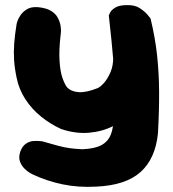

<svg xmlns="http://www.w3.org/2000/svg" viewBox="-20 -516 674 750"><path d="M356 213Q286 217 224 204Q162 191 107 165Q107 165 97 159.5Q87 154 75.5 142.5Q64 131 58 115Q52 99 59 77Q67 55 81 45.5Q95 36 109.5 35Q124 34 134.5 35Q145 36 145 36Q180 46 205.5 53Q231 60 254 63Q277 66 302 67Q349 65 375 51.5Q401 38 412.5 10.5Q424 -17 423 -58Q427 -126 427 -176.5Q427 -227 423.5 -270Q420 -313 415.5 -357.5Q411 -402 405 -456Q405 -456 410 -466.5Q415 -477 430.5 -486.5Q446 -496 476 -496Q507 -497 527 -483.5Q547 -470 557.5 -457Q568 -444 568 -444Q586 -370 593.5 -301Q601 -232 601.5 -158.5Q602 -85 597 5Q587 104 529 156Q471 208 356 213ZM219 -12Q177 -31 140.5 -60.5Q104 -90 79 -128.5Q54 -167 45 -212Q37 -250 35 -281.5Q33 -313 35.5 -346.5Q38 -380 45 -423Q45 -423 48 -433Q51 -443 60 -456.5Q69 -470 85.5 -480Q102 -490 128 -488Q160 -485 178.5 -474Q197 -463 205.5 -447Q214 -431 216.5 -416Q219 -401 218 -391Q217 -381 217 -381Q210 -322 212.5 -279.5Q215 -237 224 -211.5Q233 -186 242 -175Q258 -158 287.5 -156Q317 -154 362 -172Q373 -177 387 -193Q401 -209 412 -235Q423 -261 422 -294L549 -325Q563 -244 548 -183Q533 -122 495 -78Q466 -46 423 -24Q380 -2 327.5 2.5Q275 7 219 -12Z"/></svg>

Font: Sour Gummy Black ExtraBold
Style: Regular
Weight: 800
Version: Version 1.000